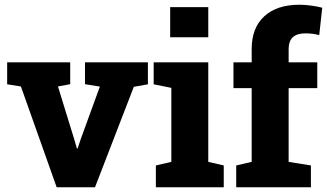

<svg xmlns="http://www.w3.org/2000/svg" viewBox="-20 -792 1383 812"><path d="M219.7 0 68.4 -426.3 10.3 -435.5V-528.3H276.9V-436L225.1 -426.3L293.5 -204.6L305.2 -164.1H308.1L321.8 -204.6L402.3 -425.8L339.4 -436V-528.3H605.5V-435.5L545.9 -424.8L381.8 0Z M639.2 0V-92.3L704.6 -107.4V-420.4L629.9 -435.5V-528.3H860.8V-107.4L926.3 -92.3V0ZM699.7 -634.3V-761.7H860.8V-634.3Z M979 0V-92.3L1044.4 -107.4V-419.4H967.3V-528.3H1044.4V-584.5Q1044.4 -674.3 1097.7 -723.1Q1150.9 -772 1246.6 -772Q1270.5 -772 1297.9 -768.1Q1325.2 -764.2 1342.8 -759.3L1330.1 -643.6Q1302.7 -650.9 1271 -650.9Q1200.7 -650.9 1200.7 -584.5V-528.3H1321.8V-419.4H1200.7V-107.4L1294.9 -92.3V0Z"/></svg>

Font: Roboto Slab ExtraBold
Style: Regular
Weight: 800
Designer: Google
Version: Version 2.001; ttfautohint (v1.8.3)